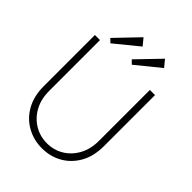

<svg xmlns="http://www.w3.org/2000/svg" viewBox="-243 -967 1097 1097"><g transform="rotate(45 306.0 -418.0)"><path d="M498.5 -660H540V-247Q540 -165.5 507 -107.5Q474 -49.5 419.2 -18.8Q364.5 12 298 12Q231.5 12 176 -18.8Q120.5 -49.5 87.5 -107.5Q54.5 -165.5 54.5 -247V-660H95.5V-249Q95.5 -182.5 122.8 -133Q150 -83.5 196 -56Q242 -28.5 298 -28.5Q353.5 -28.5 399 -56Q444.5 -83.5 471.5 -133Q498.5 -182.5 498.5 -249ZM150.5 -689 128.5 -710.5 260 -847.5 294 -806ZM323.5 -689 301.5 -710.5 433.5 -847.5 467.5 -806Z"/></g></svg>

Font: League Spartan Thin ExtraLight
Style: Regular
Weight: 250
Version: Version 2.002